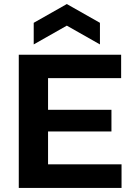

<svg xmlns="http://www.w3.org/2000/svg" viewBox="-20 -931 661 951"><path d="M73 0V-660H218V0ZM173 0V-117H582V0ZM173 -280V-387H532V-280ZM173 -544V-660H580V-544ZM147 -711V-818L311 -911L475 -818V-711L311 -804Z"/></svg>

Font: Bricolage Grotesque
Style: Bold
Weight: 700
Designer: Mathieu Triay
Foundry: Atelier Triay
Version: Version 1.001;gftools[0.9.33.dev8+g029e19f]